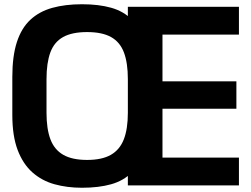

<svg xmlns="http://www.w3.org/2000/svg" viewBox="-20 -873 1180 904"><path d="M366 11Q296 11 236.5 -5.5Q177 -22 132.5 -61.5Q88 -101 63 -167Q38 -233 38 -332V-510Q38 -609 59.5 -675Q81 -741 123 -780Q165 -819 226 -836Q287 -853 366 -853Q445 -853 503.5 -836.5Q562 -820 601 -780.5Q640 -741 659.5 -675Q679 -609 679 -510V-332Q679 -233 659.5 -167Q640 -101 601 -61.5Q562 -22 503.5 -5.5Q445 11 366 11ZM390 -120Q460 -120 502 -144Q544 -168 563 -217Q582 -266 582 -342V-500Q582 -577 563.5 -626Q545 -675 503 -698.5Q461 -722 390 -722Q319 -722 277 -698.5Q235 -675 217 -626Q199 -577 199 -500V-342Q199 -266 217.5 -217Q236 -168 278 -144Q320 -120 390 -120ZM582 0V-841H1105V-710H745V-490H1093V-361H745V-131H1105V0Z"/></svg>

Font: Matangi Black
Style: Regular
Weight: 900
Designer: Prashant Pant
Foundry: The Graphic Ant
Version: Version 3.002